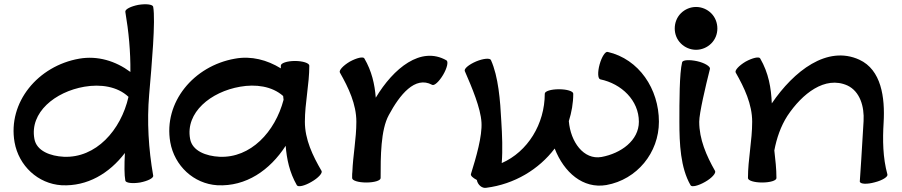

<svg xmlns="http://www.w3.org/2000/svg" viewBox="-20 -844 4274 910"><path d="M574 -788C590 -694 599 -599 598 -503C528 -555 443 -581 356 -566C160 -532 16 -359 49 -170C69 -58 160 27 272 34C394 40 498 -22 572 -119C569 -62 569 -14 574 12C576 23 607 27 644 21C680 14 709 0 706 -12C684 -138 676 -268 687 -396C699 -535 718 -747 706 -812C704 -823 673 -827 636 -821C600 -814 572 -800 574 -788ZM282 -101C220 -104 153 -128 143 -186C120 -311 241 -409 380 -433C456 -446 536 -435 589 -385C553 -226 434 -94 282 -101Z M1504 -34C1462 -106 1425 -183 1425 -267C1425 -356 1446 -444 1446 -533C1446 -545 1415 -555 1378 -555C1341 -555 1311 -545 1311 -533C1311 -529 1311 -525 1311 -520C1246 -560 1171 -580 1094 -566C898 -532 754 -359 787 -170C807 -58 898 27 1010 34C1146 41 1259 -37 1334 -153C1339 -90 1352 -27 1387 34C1393 44 1424 37 1456 18C1488 0 1510 -24 1504 -34ZM1020 -101C958 -104 891 -128 881 -186C858 -311 979 -409 1118 -433C1191 -446 1269 -436 1322 -389C1323 -383 1323 -377 1324 -371C1284 -219 1168 -94 1020 -101Z M1784 0C1784 -102 1784 -228 1823 -299C1874 -394 1947 -486 2028 -442C2038 -436 2061 -457 2080 -489C2099 -521 2106 -552 2096 -558C1975 -627 1845 -521 1761 -381C1756 -445 1742 -507 1707 -567C1702 -577 1671 -570 1638 -552C1606 -533 1585 -510 1591 -500C1632 -428 1669 -350 1669 -267C1669 -187 1653 -108 1650 -29C1649 -22 1649 -16 1649 -9C1649 -8 1649 -8 1649 -8C1649 -7 1649 -6 1649 -4C1649 -4 1649 -3 1649 -1C1649 -1 1649 -1 1649 0C1649 12 1679 21 1716 21C1754 21 1784 12 1784 0Z M2285 46C2418 29 2534 -41 2609 -140C2653 -27 2743 52 2854 33C2999 7 3103 -120 3103 -267C3103 -422 3009 -564 2860 -598C2849 -601 2832 -575 2822 -539C2812 -503 2813 -471 2825 -468C2926 -447 3008 -368 3008 -267C3008 -178 2923 -117 2831 -100C2746 -85 2684 -172 2676 -270C2689 -311 2697 -355 2697 -400C2697 -412 2666 -421 2629 -421C2592 -421 2562 -412 2562 -400C2562 -256 2481 -125 2358 -71C2363 -134 2360 -205 2356 -269C2351 -368 2342 -481 2307 -559C2303 -570 2271 -567 2237 -553C2202 -538 2178 -518 2183 -507C2217 -429 2258 -332 2262 -264C2266 -199 2237 -99 2212 -19C2210 -11 2221 -1 2240 9C2244 32 2265 50 2285 46Z M3380 -709C3380 -736 3370 -762 3351 -781C3332 -800 3306 -811 3279 -811C3252 -811 3226 -800 3207 -781C3188 -762 3178 -736 3178 -709C3178 -682 3188 -657 3207 -638C3226 -619 3252 -608 3279 -608C3306 -608 3332 -619 3351 -638C3370 -657 3380 -682 3380 -709ZM3213 -549C3200 -497 3200 -361 3200 -267C3200 -163 3205 -49 3253 34C3258 44 3289 37 3322 18C3354 0 3375 -24 3369 -34C3328 -106 3294 -184 3294 -267C3294 -307 3324 -435 3345 -518C3347 -529 3320 -546 3284 -554C3247 -562 3216 -560 3213 -549Z M3467 -500C3508 -428 3545 -350 3545 -267C3545 -177 3525 -89 3525 0C3525 12 3555 21 3592 21C3630 21 3660 12 3660 0C3660 -44 3655 -87 3650 -131C3661 -189 3680 -245 3712 -295C3782 -400 3890 -486 3996 -439C4056 -411 4077 -339 4073 -270C4068 -173 4055 18 4055 17C4058 29 4090 30 4126 20C4162 11 4189 -6 4186 -17C4164 -97 4163 -181 4168 -263C4175 -383 4157 -513 4053 -561C3900 -631 3742 -507 3638 -354C3635 -427 3623 -498 3583 -567C3578 -577 3547 -570 3514 -552C3482 -533 3461 -510 3467 -500Z"/></svg>

Font: Nupuram Expanded Bold
Style: Regular
Weight: 700
Width: 7
Designer: Santhosh Thottingal (santhosh.thottingal@gmail.com)
Foundry: SMC
Version: Version 1.000